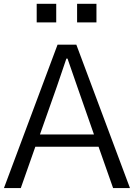

<svg xmlns="http://www.w3.org/2000/svg" viewBox="-24 -959 683 979"><path d="M179.7 -273.4H455.1L369.1 -519.5Q361.3 -542 344.2 -591.3Q327.1 -640.6 320.3 -660.2H314.5Q273.4 -540 266.6 -519.5ZM-3.9 0 269.5 -731.4H365.2L638.7 0H552.7L478.5 -210.9H156.2L82 0ZM163.1 -844.7V-939.5H262.7V-844.7ZM369.1 -844.7V-939.5H467.8V-844.7Z"/></svg>

Font: Gothic A1
Style: Regular
Weight: 400
Designer: HanYang I&C Co.,Ltd.
Foundry: HanYang I&C Co.,Ltd.
Version: Version 2.50